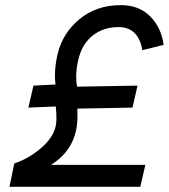

<svg xmlns="http://www.w3.org/2000/svg" viewBox="-20 -723 653 743"><path d="M273.9 -216.3Q255.4 -133.8 177.7 -85H542.5L522.9 0H16.6L35.2 -90.3Q91.8 -109.9 138.2 -149.4Q184.6 -189 195.3 -233.4Q201.2 -258.3 195.8 -311L89.8 -306.6L109.4 -391.6L194.8 -396Q188 -448.7 202.6 -512.2Q221.7 -594.7 287.6 -648.9Q353.5 -703.1 447.3 -703.1Q518.6 -703.1 561.5 -659.4Q604.5 -615.7 613.3 -549.3L530.8 -528.8Q523.9 -572.3 500.7 -595.2Q477.5 -618.2 439 -618.2Q379.9 -618.2 338.4 -585.2Q296.9 -552.2 283.2 -492.2Q269.5 -436 278.3 -387.7L512.2 -391.6L492.7 -306.6L279.3 -302.7Q281.7 -247.1 273.9 -216.3Z"/></svg>

Font: HK Grotesk SmBold Legacy Italic
Style: Regular
Weight: 600
Italic angle: -13°
Designer: Alfredo Marco Pradil
Foundry: Hanken Design Co.
Version: Version 2.022;PS 002.022;hotconv 1.0.88;makeotf.lib2.5.64775